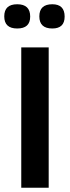

<svg xmlns="http://www.w3.org/2000/svg" viewBox="-22 -883 327 903"><path d="M78 0V-660H207V0ZM224 -749Q163 -749 163 -806Q163 -863 224 -863Q282 -863 282 -805Q282 -749 224 -749ZM59 -749Q-2 -749 -2 -806Q-2 -863 59 -863Q120 -863 120 -805Q120 -749 59 -749Z"/></svg>

Font: Bricolage Grotesque 10pt SemiBold
Style: Regular
Weight: 600
Designer: Mathieu Triay
Foundry: Atelier Triay
Version: Version 1.000; ttfautohint (v1.8.4.7-5d5b);gftools[0.9.29]